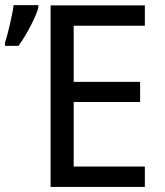

<svg xmlns="http://www.w3.org/2000/svg" viewBox="-32 -735 650 755"><path d="M537.6 0H167V-713.9H537.6V-633.8H257.8V-413.1H519V-334H257.8V-80.1H537.6ZM-12.2 -567.9Q-7.3 -582.5 -2.4 -601.3Q2.4 -620.1 7.1 -639.9Q11.7 -659.7 15.6 -679.2Q19.5 -698.7 21.5 -714.8H118.7V-704.6Q115.7 -692.9 107.7 -673.8Q99.6 -654.8 88.6 -633.5Q77.6 -612.3 64.9 -591.3Q52.2 -570.3 40.5 -554.7H-12.2Z"/></svg>

Font: Droid Sans
Style: Regular
Weight: 400
Foundry: Ascender Corporation
Version: Version 1.00 build 114